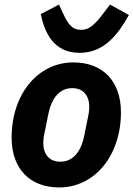

<svg xmlns="http://www.w3.org/2000/svg" viewBox="-20 -811 586 843"><path d="M329 -579C438 -579 498 -660 546 -745L463 -791L435 -754C398 -705 373 -680 337 -680C295 -680 278 -707 257 -752L239 -791L159 -749C176 -667 216 -579 329 -579ZM240 12C396 12 511 -128 511 -318C511 -456 430 -537 302 -537C146 -537 31 -397 31 -207C31 -69 112 12 240 12ZM245 -101C196 -101 170 -134 170 -184C170 -197 172 -209 173 -215L192 -309C207 -384 244 -424 297 -424C346 -424 372 -391 372 -341C372 -328 370 -316 369 -310L350 -216C335 -141 298 -101 245 -101Z"/></svg>

Font: Braiins Sans
Style: Bold Italic
Weight: 700
Italic angle: -11.31°
Designer: Mike Abbink, Paul van der Laan, Pieter van Rosmalen, Jiri Chlebus, Lubos Buracinsky
Foundry: Bold Monday, Sudetype
Version: Version 1.000;hotconv 1.0.109;makeotfexe 2.5.65596